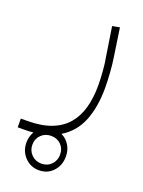

<svg xmlns="http://www.w3.org/2000/svg" viewBox="-198 -350 585 788"><g transform="rotate(20 95.0 43.5)"><path d="M74 376Q37 376 12 350Q-13 324 -13 286Q-13 259 0 238Q-10 239 -20 239.5Q-30 240 -41 240H-68V202H-41Q21 202 64 185.5Q107 169 133.5 138Q160 107 172 63.5Q184 20 184 -33Q184 -60 181.5 -94Q179 -128 174 -154L154 -283L186 -289L204 -168Q209 -136 211.5 -99.5Q214 -63 214 -33Q214 48 190 109Q166 170 110 204Q133 215 146 236.5Q159 258 159 286Q159 324 135 350Q111 376 74 376ZM74 347Q100 347 117 329.5Q134 312 134 286Q134 260 117 243Q100 226 74 226Q48 226 30.5 243Q13 260 13 286Q13 312 30.5 329.5Q48 347 74 347Z"/></g></svg>

Font: IBM Plex Sans Arabic ExtLt
Style: Regular
Weight: 200
Designer: Mike Abbink, Paul van der Laan, Pieter van Rosmalen, Wael Morcos, Khajak Apelian
Foundry: Bold Monday
Version: Version 1.2